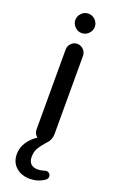

<svg xmlns="http://www.w3.org/2000/svg" viewBox="-166 -703 574 943"><g transform="rotate(20 121.5 -231.5)"><path d="M71.3 -611.3Q71.3 -631.8 86.4 -647Q101.6 -662.1 122.1 -662.1Q142.6 -662.1 157.7 -647Q172.9 -631.8 172.9 -611.3Q172.9 -590.8 157.7 -575.7Q142.6 -560.5 122.1 -560.5Q101.6 -560.5 86.4 -575.7Q71.3 -590.8 71.3 -611.3ZM26.4 106.4Q26.4 74.2 43.9 45.9Q61.5 17.6 93.8 -3.9Q76.2 -18.6 76.2 -39.1V-458Q76.2 -476.6 89.4 -490.2Q102.5 -503.9 121.1 -503.9Q139.6 -503.9 153.3 -490.2Q167 -476.6 167 -458V-48.8Q167 -27.3 155.3 -8.8Q151.4 -2.9 142.6 5.9Q119.1 33.2 109.4 50.8Q99.6 68.4 99.6 94.7Q99.6 118.2 112.3 130.4Q125 142.6 148.4 142.6Q164.1 142.6 182.6 136.7L185.5 135.7L191.4 134.8Q201.2 134.8 207.5 141.1Q213.9 147.5 213.9 157.2Q213.9 168 203.1 175.8Q168.9 199.2 127.9 199.2Q83 199.2 54.7 173.8Q26.4 148.4 26.4 106.4Z"/></g></svg>

Font: KTXP_ComRound
Style: Medium
Weight: 500
Version: Version 1.01;May 16, 2022;FontCreator 13.0.0.2683 64-bit